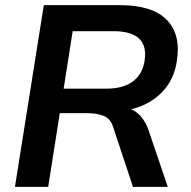

<svg xmlns="http://www.w3.org/2000/svg" viewBox="-20 -725 742 745"><path d="M38 0 150 -705H446Q571 -705 627 -648Q683 -591 666 -487Q657 -426 621.5 -382Q586 -338 530.5 -314.5Q475 -291 405 -291L410 -310H441Q483 -310 511.5 -287.5Q540 -265 556 -221L631 0H496L420 -229Q410 -264 383 -275Q356 -286 316 -286H212L167 0ZM227 -381H393Q458 -381 495.5 -409Q533 -437 541 -489Q550 -547 519.5 -575.5Q489 -604 421 -604H262Z"/></svg>

Font: Mulish ExtraLight
Style: Italic
Weight: 200
Italic angle: -9°
Designer: Vernon Adams
Foundry: Vernon Adams
Version: Version 3.603